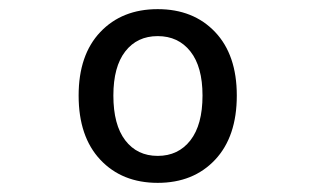

<svg xmlns="http://www.w3.org/2000/svg" viewBox="-20 -729 690 420"><path d="M325 -329Q247 -329 199.5 -379.5Q152 -430 152 -520Q152 -609 199.5 -659Q247 -709 325 -709Q403 -709 450.5 -659Q498 -609 498 -520Q498 -430 450.5 -379.5Q403 -329 325 -329ZM325 -388Q370 -388 396.5 -422Q423 -456 423 -520Q423 -583 396.5 -616.5Q370 -650 325 -650Q280 -650 254 -616.5Q228 -583 228 -520Q228 -456 254 -422Q280 -388 325 -388Z"/></svg>

Font: Azeret Mono Thin
Style: Regular
Weight: 400
Version: Version 1.002